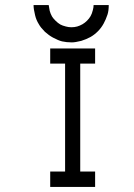

<svg xmlns="http://www.w3.org/2000/svg" viewBox="-20 -789 532 761"><path d="M113 -769H173Q175 -755 177 -746Q180 -735 186 -724Q190 -717 200 -707Q209.5 -697.5 219 -692Q227 -687.5 241 -684Q251.5 -681 263 -681Q275.5 -681 286 -684Q296.5 -687 307 -693Q316.5 -698.5 325 -707Q333.5 -715.5 339 -725Q344.5 -734.5 348 -749Q351 -759.5 351 -769H411Q411 -746 406 -731Q399.5 -711.5 391 -696Q381.5 -678.5 368 -665Q353.5 -650.5 338 -642Q321.5 -633 302 -627Q278 -621 265 -621Q243.5 -621 226 -625Q211.5 -628.5 190 -640Q173.5 -649 158 -663Q141 -680 134 -693Q123.5 -709.5 119 -729Q113 -753 113 -769ZM179 -597H357V-537H298V-109H357V-48H179V-109H238V-537H179Z"/></svg>

Font: IBM 3270 Semi-Condensed
Style: Condensed
Weight: 400
Monospace: yes
Version: Version 2.3.1